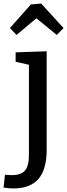

<svg xmlns="http://www.w3.org/2000/svg" viewBox="-67 -822 378 1082"><path d="M107 -797 165 -802 291 -664 253 -625 138 -719 26 -625 -11 -664ZM21 -474V-527L196 -533V22Q196 133 149.5 186.5Q103 240 8 240Q-14 240 -47 235L-39 163Q-11 165 -2 165Q51 165 73.5 139.5Q96 114 96 53V-457Z"/></svg>

Font: Bitter Pro Medium
Style: Regular
Weight: 500
Designer: Sol Matas, and Bitter project Authors
Foundry: Sol Matas
Version: Version 1.010